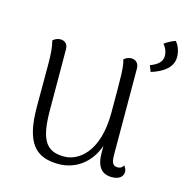

<svg xmlns="http://www.w3.org/2000/svg" viewBox="-99 -735 817 841"><g transform="rotate(15 310.0 -314.0)"><path d="M596 -641C580 -636 558 -624 547 -615C562 -598 567 -579 567 -566C567 -541 552 -523 514 -509L525 -481C582 -499 620 -528 620 -574C620 -596 612 -624 596 -641ZM493 -40C472 -40 464 -53 464 -90L463 -480C463 -503 449 -517 429 -517C412 -517 401 -509 395 -503C405 -471 405 -436 405 -264C405 -84 318 -25 254 -25C172 -25 142 -71 142 -207L141 -482C141 -504 127 -517 107 -517C91 -517 81 -510 73 -503C80 -479 83 -442 83 -404V-201C84 -43 133 13 239 13C316 13 381 -34 409 -115V-84C409 -23 432 8 479 8C511 8 530 -6 530 -29C530 -38 527 -46 519 -56C512 -42 500 -40 493 -40Z"/></g></svg>

Font: Arima Koshi Light
Style: Regular
Weight: 300
Designer: Joana Correia and Natanael Gama
Foundry: NDISCOVER
Version: Version 1.019;PS 001.019;hotconv 1.0.88;makeotf.lib2.5.64775